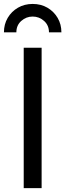

<svg xmlns="http://www.w3.org/2000/svg" viewBox="-35 -975 338 995"><path d="M180.7 -727.5V0H87.9V-727.5ZM134.3 -954.6Q177.2 -954.6 210.7 -935.1Q244.1 -915.5 263.7 -882.3Q283.2 -849.1 283.2 -807.6H218.8Q218.8 -843.8 193.4 -866.5Q168 -889.2 134.3 -889.2Q100.6 -889.2 75.2 -866.5Q49.8 -843.8 49.8 -807.6H-14.6Q-14.6 -849.1 4.9 -882.3Q24.4 -915.5 58.1 -935.1Q91.8 -954.6 134.3 -954.6Z"/></svg>

Font: Adwaita Sans
Style: Regular
Weight: 400
Designer: Rasmus Andersson
Foundry: rsms
Version: Version 4.001;git-9221beed3